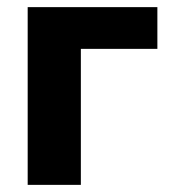

<svg xmlns="http://www.w3.org/2000/svg" viewBox="-20 -519 482 539"><path d="M57.7 0Q57.7 -53.7 57.7 -103.8Q57.7 -154 57.7 -216V-266Q57.7 -315.5 57.7 -354.8Q57.7 -394 57.7 -428.7Q57.7 -463.3 57.7 -499H421.8V-381.8Q376.7 -381.8 330.1 -381.8Q283.5 -381.8 239.6 -381.8H119.4L207 -475.3Q207 -442.5 207 -411.7Q207 -380.9 207 -346.1Q207 -311.2 207 -266V-216Q207 -154 207 -103.8Q207 -53.7 207 0Z"/></svg>

Font: Commissioner Thin
Style: Regular
Weight: 100
Designer: Kostas Bartsokas
Foundry: Kostas Bartsokas
Version: Version 1.001;gftools[0.9.23]